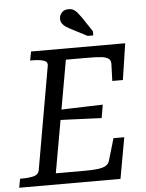

<svg xmlns="http://www.w3.org/2000/svg" viewBox="-70 -963 772 1012"><g transform="rotate(-5 315.5 -457.5)"><path d="M565 -217 526 0H-10L-1 -47H10Q45 -47 71 -53.5Q97 -60 101 -85L196 -627Q200 -649 177 -656Q154 -663 117 -663H106L115 -710H613L584 -518H528L531 -608Q532 -626 520 -635.5Q508 -645 482 -648Q456 -651 413 -651H294L189 -59H342Q385 -59 412 -62.5Q439 -66 454 -75Q469 -84 474 -102L508 -217ZM218 -390Q260 -392 301.5 -393Q343 -394 384.5 -395.5Q426 -397 467 -398L455 -328Q414 -330 372.5 -331.5Q331 -333 290 -335Q249 -337 208 -338ZM419 -766H449V-788L399 -863Q387 -880 377.5 -891.5Q368 -903 357 -909Q346 -915 331 -915Q307 -915 294.5 -900.5Q282 -886 282 -869Q282 -855 289 -844Q296 -833 309 -824.5Q322 -816 340 -807Z"/></g></svg>

Font: Roboto Serif 20pt
Style: Italic
Weight: 400
Italic angle: -10°
Designer: Greg Gazdowicz
Foundry: Commercial Type
Version: Version 1.008